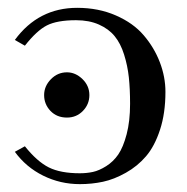

<svg xmlns="http://www.w3.org/2000/svg" viewBox="-20 -463 481 493"><path d="M151.9 -161.1Q126 -161.1 109.6 -178.2Q93.3 -195.3 93.3 -218.8Q93.3 -241.7 110.6 -259.5Q127.9 -277.3 151.9 -277.3Q173.8 -277.3 191.7 -260Q209.5 -242.7 209.5 -218.8Q209.5 -195.3 192.9 -178.2Q176.3 -161.1 151.9 -161.1ZM185.1 -18.1Q202.6 -18.1 218.5 -21.5Q234.4 -24.9 252.7 -36.4Q271 -47.9 283.7 -66.4Q296.4 -85 305.2 -118.4Q314 -151.9 314 -196.3Q314 -234.9 310.8 -264.6Q307.6 -294.4 298.6 -323Q289.6 -351.6 274.4 -370.1Q259.3 -388.7 234.1 -399.9Q209 -411.1 175.3 -411.1Q126.5 -411.1 100.3 -397.7Q74.2 -384.3 43.9 -345.7L18.1 -360.4Q78.6 -442.9 178.2 -442.9Q232.9 -442.9 277.6 -423.3Q322.3 -403.8 349.1 -372.3Q376 -340.8 390.4 -303.2Q404.8 -265.6 404.8 -227.1Q404.8 -172.4 390.9 -129.9Q377 -87.4 355 -61.8Q333 -36.1 303 -19.3Q272.9 -2.4 244.4 3.7Q215.8 9.8 185.1 9.8Q134.8 9.8 90.8 -12Q46.9 -33.7 18.1 -73.2L43.9 -87.4Q75.2 -48.3 105.2 -33.2Q135.3 -18.1 185.1 -18.1Z"/></svg>

Font: Libertinage
Style: b
Weight: 400
Designer: OSP
Foundry: OSP
Version: Version 1.0; 2008; OFL relea